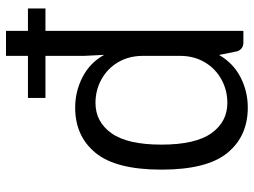

<svg xmlns="http://www.w3.org/2000/svg" viewBox="-122 -706 842 637"><g transform="rotate(-90 298.5 -387.0)"><path d="M589.4 -656.7H515.1V0H476.6Q454.6 0 447.3 -20.5L435.1 -80.6Q407.7 -33.2 360.8 -9.3Q314 14.6 260.7 14.6Q165.5 14.6 110.1 -53.2Q54.7 -121.1 54.7 -272Q54.7 -422.4 110.1 -490.2Q165.5 -558.1 260.7 -558.1Q314 -558.1 361.6 -533.7Q409.2 -509.3 435.5 -461.9L432.1 -529.3V-656.7H292.5V-714.8H432.1V-787.6H515.1V-714.8H589.4ZM432.1 -209.5V-334Q432.1 -379.9 411.1 -415.5Q390.1 -451.2 354.2 -470.9Q318.4 -490.7 275.9 -490.7Q213.4 -490.7 175.5 -437.7Q137.7 -384.8 137.7 -272Q137.7 -159.2 175.5 -106.2Q213.4 -53.2 275.9 -53.2Q318.4 -53.2 354.2 -73Q390.1 -92.8 411.1 -128.4Q432.1 -164.1 432.1 -209.5Z"/></g></svg>

Font: Lycee Sans
Style: Regular
Weight: 400
Designer: Justin Alvin
Foundry: Alkove Design
Version: Version 1.030